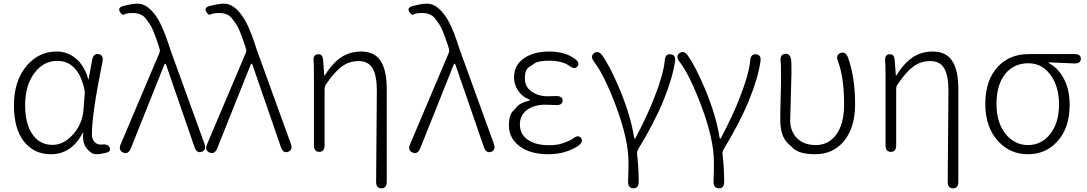

<svg xmlns="http://www.w3.org/2000/svg" viewBox="-20 -828 5928 1047"><path d="M257 13Q166 13 111 -56Q56 -125 56 -254Q56 -388 126 -470Q192 -547 289 -547Q346 -547 390 -512Q441 -471 461 -396Q462 -391 463 -396L483 -503Q490 -538 518 -533Q546 -527 539 -492Q481 -207 481 -95Q481 -69 496.5 -53Q512 -37 536 -40Q569 -44 578 -23Q587 -1 556 6L545 8Q525 13 504 13Q479 13 455 -16Q428 -48 434 -99Q435 -104 433 -104Q431 -104 427 -96Q367 13 257 13ZM267 -38Q327 -38 377.5 -94Q428 -150 435 -226L442 -316Q443 -331 439 -346Q404 -496 292 -496Q220 -496 171 -434Q117 -366 117 -254Q117 -154 156.5 -96Q196 -38 267 -38Z M693 -18Q679 15 652 4Q624 -8 638 -41L849 -539Q854 -550 850 -562L846 -576Q815 -671 797 -696Q787 -711 776 -725Q753 -757 705 -757Q670 -757 658 -749.5Q646 -742 633 -765Q620 -789 659 -797L691 -804Q711 -808 731 -808Q780 -808 825 -748Q863 -698 898 -591Q903 -574 909 -557L1095 -44Q1107 -10 1080 0Q1053 9 1041 -25L886 -474Q883 -481 880.5 -481Q878 -481 875 -473Z M1164 -18Q1150 15 1123 4Q1095 -8 1109 -41L1320 -539Q1325 -550 1321 -562L1317 -576Q1286 -671 1268 -696Q1258 -711 1247 -725Q1224 -757 1176 -757Q1141 -757 1129 -749.5Q1117 -742 1104 -765Q1091 -789 1130 -797L1162 -804Q1182 -808 1202 -808Q1251 -808 1296 -748Q1334 -698 1369 -591Q1374 -574 1380 -557L1566 -44Q1578 -10 1551 0Q1524 9 1512 -25L1357 -474Q1354 -481 1351.5 -481Q1349 -481 1346 -473Z M2060 199Q2031 199 2031 163L2035 -333Q2035 -417 2011.5 -456Q1988 -495 1936 -495Q1884 -495 1843.5 -465Q1803 -435 1757 -367Q1750 -356 1750 -343V-36Q1750 0 1721 0Q1692 0 1692 -36V-395Q1692 -479 1690 -494Q1686 -530 1713 -532Q1740 -535 1742 -499L1748 -418Q1748 -413 1751 -417Q1793 -484 1840.5 -515.5Q1888 -547 1949 -547Q2022 -547 2055.5 -496Q2089 -445 2089 -341V163Q2089 199 2060 199Z M2271 -18Q2257 15 2230 4Q2202 -8 2216 -41L2427 -539Q2432 -550 2428 -562L2424 -576Q2393 -671 2375 -696Q2365 -711 2354 -725Q2331 -757 2283 -757Q2248 -757 2236 -749.5Q2224 -742 2211 -765Q2198 -789 2237 -797L2269 -804Q2289 -808 2309 -808Q2358 -808 2403 -748Q2441 -698 2476 -591Q2481 -574 2487 -557L2673 -44Q2685 -10 2658 0Q2631 9 2619 -25L2464 -474Q2461 -481 2458.5 -481Q2456 -481 2453 -473Z M2969 13Q2872 13 2813.5 -30.5Q2755 -74 2755 -145Q2755 -200 2778 -223Q2790 -236 2802 -249Q2820 -268 2862 -278Q2869 -280 2869 -282.5Q2869 -285 2861 -288Q2828 -301 2805.5 -333.5Q2783 -366 2783 -407Q2783 -474 2840 -512Q2892 -547 2974 -547Q3062 -547 3115 -507Q3144 -486 3129 -466Q3115 -447 3086 -468Q3046 -497 2975 -497Q2917 -497 2896 -483Q2881 -473 2866 -463Q2842 -448 2842 -402Q2842 -356 2876 -331Q2913 -303 2968 -303Q2986 -303 3004 -304H3012Q3048 -305 3048 -280Q3048 -254 3012 -255L2988 -256Q2970 -257 2952 -257Q2894 -257 2854.5 -229Q2815 -201 2815 -148.5Q2815 -96 2858 -66Q2901 -36 2976 -36Q3022 -36 3058 -50Q3094 -64 3104 -72Q3132 -95 3148 -76Q3163 -56 3135 -34Q3114 -18 3070.5 -2.5Q3027 13 2969 13Z M3434 199Q3404 198 3405 162L3407 91Q3407 73 3407 55Q3407 -68 3338 -252Q3273 -423 3219 -492Q3197 -521 3219 -538Q3242 -555 3264 -526Q3307 -466 3361 -337Q3419 -197 3438 -78Q3439 -72 3441.5 -72Q3444 -72 3448 -80Q3514 -206 3549 -298Q3599 -426 3605 -499Q3608 -535 3637 -532Q3666 -529 3661 -493Q3647 -400 3598 -280Q3551 -164 3459 -12Q3453 -1 3454 12Q3463 88 3463 163Q3463 199 3434 199Z M3900 199Q3870 198 3871 162L3873 91Q3873 73 3873 55Q3873 -68 3804 -252Q3739 -423 3685 -492Q3663 -521 3685 -538Q3708 -555 3730 -526Q3773 -466 3827 -337Q3885 -197 3904 -78Q3905 -72 3907.5 -72Q3910 -72 3914 -80Q3980 -206 4015 -298Q4065 -426 4071 -499Q4074 -535 4103 -532Q4132 -529 4127 -493Q4113 -400 4064 -280Q4017 -164 3925 -12Q3919 -1 3920 12Q3929 88 3929 163Q3929 199 3900 199Z M4426 13Q4337 13 4302 -22Q4289 -35 4276 -47Q4235 -87 4235 -173Q4235 -191 4235 -209L4239 -377Q4239 -395 4239 -413Q4239 -479 4237 -494Q4232 -529 4259 -534Q4287 -539 4294 -504Q4296 -495 4296 -430Q4296 -412 4295 -394L4290 -207Q4289 -189 4289 -171Q4289 -109 4331 -70Q4367 -37 4428 -37Q4497 -37 4538 -91Q4583 -150 4583 -260Q4583 -407 4549 -495Q4536 -528 4564 -539Q4591 -549 4604 -515Q4643 -407 4643 -260Q4643 -130 4580 -56Q4521 13 4426 13Z M5177 199Q5148 199 5148 163L5152 -333Q5152 -417 5128.5 -456Q5105 -495 5053 -495Q5001 -495 4960.5 -465Q4920 -435 4874 -367Q4867 -356 4867 -343V-36Q4867 0 4838 0Q4809 0 4809 -36V-395Q4809 -479 4807 -494Q4803 -530 4830 -532Q4857 -535 4859 -499L4865 -418Q4865 -413 4868 -417Q4910 -484 4957.5 -515.5Q5005 -547 5066 -547Q5139 -547 5172.5 -496Q5206 -445 5206 -341V163Q5206 199 5177 199Z M5423 -58Q5353 -134 5353 -261Q5353 -394 5425 -468Q5489 -533 5589 -533H5839Q5875 -533 5874 -507Q5874 -481 5838 -482L5703 -488Q5698 -488 5698 -486Q5698 -484 5706 -480Q5753 -454 5783 -395.5Q5813 -337 5813 -256Q5813 -131 5746 -57Q5683 13 5585.5 13Q5488 13 5423 -58ZM5755 -259Q5755 -352 5712 -415Q5665 -483 5588 -483Q5511 -483 5464 -428Q5414 -368 5414 -261Q5414 -160 5463 -98.5Q5512 -37 5586 -37Q5660 -37 5707.5 -98Q5755 -159 5755 -259Z"/></svg>

Font: Resource Han Rounded CN Light
Style: Regular
Weight: 300
Designer: Cyano Hao (round all glyphs); Ryoko NISHIZUKA 西塚涼子 (kana, bopomofo & ideographs); Paul D. Hunt (Latin, Greek & Cyrillic)
Foundry: Cyano Hao
Version: 0.990